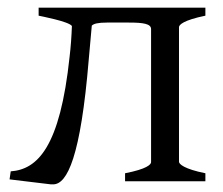

<svg xmlns="http://www.w3.org/2000/svg" viewBox="-20 -474 583 502"><path d="M448 -51V-403C448 -409 459 -421 517 -433V-454H81V-433C85 -432 160 -418 168 -406C167 -378 165 -351 162 -326C137 -89 78 -31 8 -26L5 -5L113 8H119C156 8 191 -65 212 -318L220 -407C225 -412 236 -415 260 -415H317C354 -415 375 -412 375 -398V-50C375 -44 364 -32 307 -21V0H517V-21C462 -32 448 -45 448 -51Z"/></svg>

Font: Temporarium
Style: Regular
Weight: 400
Version: Version 1.1